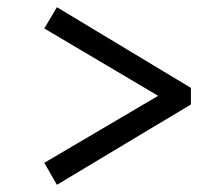

<svg xmlns="http://www.w3.org/2000/svg" viewBox="-20 -551 622 533"><path d="M138 -38 103 -99 419 -285 103 -472 138 -531 510 -307V-261Z"/></svg>

Font: Literata 18pt Medium
Style: Regular
Weight: 500
Designer: Latin by Veronika Burian and Jose Scaglione. Greek by Irene Vlachou. Cyrillic by Vera Evstafieva.
Foundry: TypeTogether
Version: Version 3.103;gftools[0.9.29]